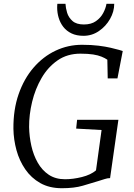

<svg xmlns="http://www.w3.org/2000/svg" viewBox="-20 -988 709 1016"><path d="M307.5 8Q241.5 8 193.2 -19.2Q145 -46.5 113.8 -92Q82.5 -137.5 67.2 -193.2Q52 -249 51 -306Q50 -407.5 78.5 -489.5Q107 -571.5 157.5 -630Q208 -688.5 274 -719.8Q340 -751 414 -751Q464 -751 501.5 -746.2Q539 -741.5 565.8 -735.2Q592.5 -729 610 -724Q615 -722.5 619.8 -721Q624.5 -719.5 629.5 -718L601.5 -573H550L548 -672Q535 -681 517.2 -688.2Q499.5 -695.5 472.8 -699.8Q446 -704 405.5 -704Q336 -704 284.8 -668.5Q233.5 -633 200 -575.2Q166.5 -517.5 150 -449.2Q133.5 -381 134 -315.5Q135 -265 146 -216Q157 -167 179.8 -127Q202.5 -87 238.2 -63.2Q274 -39.5 324 -39.5Q366.5 -39.5 413.5 -51.2Q460.5 -63 488 -86.5L517.5 -300L383 -307.5L388 -354H606.5L562.5 -45.5Q548.5 -45.5 534 -40.5Q519.5 -35.5 499 -29.5Q462.5 -18.5 417.8 -5.2Q373 8 307.5 8ZM422 -798.5Q385 -798.5 358.5 -811.2Q332 -824 315.2 -845.5Q298.5 -867 290.5 -893.8Q282.5 -920.5 282.5 -948Q282.5 -953 282.8 -958Q283 -963 283.5 -968H326.5Q327.5 -946 335.2 -920.5Q343 -895 363.8 -876.8Q384.5 -858.5 424 -858.5Q462.5 -858.5 487.5 -876Q512.5 -893.5 526 -918.8Q539.5 -944 543.5 -968H584.5Q584.5 -926.5 562.2 -887.5Q540 -848.5 503.2 -823.5Q466.5 -798.5 422 -798.5Z"/></svg>

Font: Merriweather 7pt Light
Style: Italic
Weight: 300
Italic angle: -7.8°
Designer: Eben Sorkin
Foundry: Eben Sorkin
Version: Version 2.200;gftools[0.9.31]